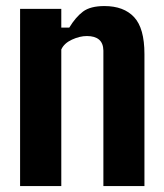

<svg xmlns="http://www.w3.org/2000/svg" viewBox="-20 -630 555 650"><path d="M48 0V-600H187.5V-536.5H214.5Q236 -572 261 -590.8Q286 -609.5 333.5 -609.5Q399 -609.5 434 -572Q469 -534.5 469 -447V0H330V-459Q329.5 -484 315.2 -496Q301 -508 274 -508Q250 -508 223.5 -495.8Q197 -483.5 187.5 -462.5V0Z"/></svg>

Font: Big Shoulders Thin ExtraBold
Style: Regular
Weight: 800
Version: Version 2.002